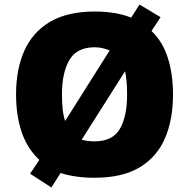

<svg xmlns="http://www.w3.org/2000/svg" viewBox="-20 -776 837 849"><path d="M745 -358Q745 -247 709.5 -164.5Q674 -82 597.5 -36Q521 10 398 10Q313 10 248 -11L207 53L113 -8L154 -69Q101 -118 76 -191.5Q51 -265 51 -359Q51 -470 88 -552.5Q125 -635 202 -680Q279 -725 399 -725Q494 -725 560 -698L597 -756L690 -700L650 -639Q700 -591 722.5 -519Q745 -447 745 -358ZM254 -358Q254 -324 257 -294.5Q260 -265 268 -241L465 -553Q451 -559 434 -563Q417 -567 399 -567Q320 -567 287 -511Q254 -455 254 -358ZM542 -358Q542 -419 533 -461L341 -158Q353 -155 367.5 -153Q382 -151 398 -151Q478 -151 510 -206Q542 -261 542 -358Z"/></svg>

Font: Noto Sans Ethiopic Black
Style: Regular
Weight: 900
Designer: Monotype Design Team
Foundry: Monotype Imaging Inc.
Version: Version 2.102; ttfautohint (v1.8.4.7-5d5b)